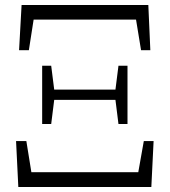

<svg xmlns="http://www.w3.org/2000/svg" viewBox="-20 -745 676 765"><path d="M53 0H583L592 -183H553L531 -59H105L85 -183H44ZM56 -545H95L114 -667H522L542 -545H579L571 -725H66ZM452 -251H488V-483H452L440 -388H196L184 -483H148V-251H184L196 -347H440Z"/></svg>

Font: Noto Serif JP Light
Style: Regular
Weight: 300
Designer: Ryoko NISHIZUKA 西塚涼子 (kana & ideographs); Frank Grießhammer (Latin, Greek & Cyrillic); Wenlong ZHANG 张文龙 (bopomofo); San
Foundry: Adobe
Version: Version 2.001;hotconv 1.1.0;makeotfexe 2.6.0